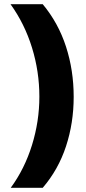

<svg xmlns="http://www.w3.org/2000/svg" viewBox="-20 -978 410 912"><path d="M330 -518Q330 -394 293.5 -283Q257 -172 183 -86H31Q97 -176 132 -289Q167 -402 167 -519Q167 -638 132 -751.5Q97 -865 30 -958H183Q257 -869 293.5 -756.5Q330 -644 330 -518Z"/></svg>

Font: Noto Sans Khmer UI ExtraCondensed Black
Style: Regular
Weight: 900
Width: 2
Designer: Danh Hong and the Monotype Design Team
Foundry: Monotype Imaging Inc.
Version: Version 2.002; ttfautohint (v1.8.4.7-5d5b)